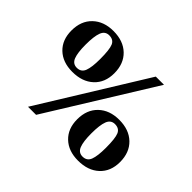

<svg xmlns="http://www.w3.org/2000/svg" viewBox="-156 -941 1191 1191"><g transform="rotate(45 439.5 -345.5)"><path d="M188.5 0 616.7 -692.9H688.5L259.3 0ZM229.5 -347.2Q145 -347.2 94.7 -395.3Q44.4 -443.4 44.4 -525.4Q44.4 -609.4 95.7 -658.4Q147 -707.5 231.4 -707.5Q318.4 -707.5 369.4 -658.4Q420.4 -609.4 420.4 -525.4Q420.4 -443.4 368.4 -395.3Q316.4 -347.2 229.5 -347.2ZM231.4 -384.8Q269.5 -384.8 282.7 -419.7Q295.9 -454.6 295.9 -525.4Q295.9 -608.9 282.7 -639.4Q269.5 -669.9 231.4 -669.9Q195.8 -669.9 182.1 -634Q168.5 -598.1 168.5 -525.4Q168.5 -454.6 182.1 -419.7Q195.8 -384.8 231.4 -384.8ZM644 17.1Q559.6 17.1 509.3 -31Q459 -79.1 459 -161.1Q459 -245.1 510.3 -294.2Q561.5 -343.3 646 -343.3Q732.9 -343.3 783.9 -294.2Q835 -245.1 835 -161.1Q835 -79.1 783 -31Q731 17.1 644 17.1ZM646 -20.5Q684.1 -20.5 697.3 -55.4Q710.4 -90.3 710.4 -161.1Q710.4 -244.6 697.3 -275.1Q684.1 -305.7 646 -305.7Q610.4 -305.7 596.7 -269.8Q583 -233.9 583 -161.1Q583 -90.3 596.7 -55.4Q610.4 -20.5 646 -20.5Z"/></g></svg>

Font: Gelasio
Style: Bold
Weight: 700
Designer: Eben Sorkin
Foundry: Eben Sorkin
Version: Version 1.008